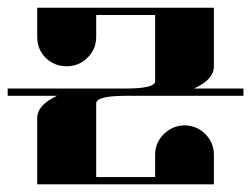

<svg xmlns="http://www.w3.org/2000/svg" viewBox="-20 -481 655 501"><path d="M0 -231V-250H308.1Q384.8 -250 384.8 -269V-441.9H231V-384.8Q231 -353 208.5 -330.6Q186 -308.1 153.8 -308.1Q122.1 -308.1 99.1 -330.1Q77.1 -352.1 77.1 -384.8V-460.9H538.1V-308.1Q538.1 -272.9 485.8 -250H615.2V-231H308.1Q231 -231 231 -210.9V-19H384.8V-77.1Q384.8 -108.4 407.2 -130.9Q430.2 -153.3 460.9 -153.8Q493.2 -153.8 516.1 -130.9Q538.1 -108.4 538.1 -77.1V0H77.1V-172.9Q77.1 -207 128.9 -231Z"/></svg>

Font: Hjet
Style: Regular
Weight: 400
Designer: T. Christopher White
Version: Version 1.2